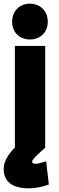

<svg xmlns="http://www.w3.org/2000/svg" viewBox="-27 -794 320 1045"><path d="M219 -544V10C185 41 150 69 147 88C150 95 159 99 175 97C186 95 203 91 224 84L239 210C204 224 161 231 131 231C33 231 -7 189 -7 126C-7 81 21 43 54 9V-544ZM233 -676C233 -615 189 -579 136 -579C83 -579 39 -615 39 -676C39 -737 83 -774 136 -774C189 -774 233 -737 233 -676Z"/></svg>

Font: Repo ExtraBold
Style: Bold
Weight: 700
Designer: Stefan Peev
Foundry: Context Ltd
Version: Version 1.502